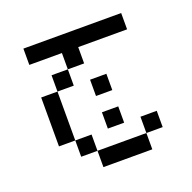

<svg xmlns="http://www.w3.org/2000/svg" viewBox="-96 -471 692 692"><g transform="rotate(-20 250.0 -125.0)"><path d="M437.5 62.5V0H375V62.5H187.5V125H375V62.5ZM312.5 0V-62.5H250V0ZM312.5 -125V-187.5H250V-125ZM437.5 -312.5V-375H62.5V-312.5H187.5V-250H125V-187.5H62.5V0H125V62.5H187.5V0H125V-187.5H187.5V-250H250V-312.5Z"/></g></svg>

Font: Unifont
Style: Regular
Weight: 500
Version: Version 15.1.04